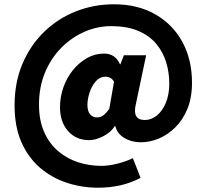

<svg xmlns="http://www.w3.org/2000/svg" viewBox="-20 -698 964 896"><path d="M438 178Q362 178 292 155Q222 132 167 85Q112 38 80 -34.5Q48 -107 48 -206Q48 -313 84.5 -399.5Q121 -486 185 -548.5Q249 -611 333 -644.5Q417 -678 512 -678Q623 -678 705 -631Q787 -584 831.5 -501.5Q876 -419 876 -312Q876 -242 854.5 -190Q833 -138 798 -103.5Q763 -69 721 -51.5Q679 -34 638 -34Q594 -34 560.5 -54Q527 -74 518 -110H516Q497 -80 461.5 -62Q426 -44 396 -44Q335 -44 297.5 -86.5Q260 -129 260 -198Q260 -246 276 -291Q292 -336 320.5 -371Q349 -406 386 -427Q423 -448 466 -448Q490 -448 509 -436.5Q528 -425 540 -398H542L558 -440H662L614 -212Q596 -138 656 -138Q686 -138 712 -159Q738 -180 754 -218.5Q770 -257 770 -308Q770 -359 755.5 -407Q741 -455 709.5 -493Q678 -531 626 -553.5Q574 -576 498 -576Q435 -576 375 -550Q315 -524 267 -476Q219 -428 190.5 -360.5Q162 -293 162 -210Q162 -136 186 -82Q210 -28 251 7Q292 42 344 59Q396 76 452 76Q488 76 529 65.5Q570 55 600 40L636 132Q590 156 541 167Q492 178 438 178ZM434 -150Q448 -150 461 -159Q474 -168 490 -190L512 -316Q507 -327 496.5 -333.5Q486 -340 472 -340Q446 -340 427 -318.5Q408 -297 398 -266Q388 -235 388 -208Q388 -180 400 -165Q412 -150 434 -150Z"/></svg>

Font: Mada Black
Style: Regular
Weight: 900
Designer: Khaled Hosny
Version: Version 1.5